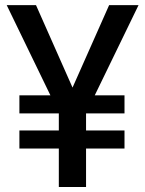

<svg xmlns="http://www.w3.org/2000/svg" viewBox="-20 -748 580 768"><path d="M124 -727.5 297.9 -335 218.8 -290 6.8 -727.5ZM242.7 -335.9 416.5 -727.5H534.2L321.8 -290ZM324.2 -382.3V0H215.3V-382.3ZM478 -366.7V-294.4H57.6V-366.7ZM478 -226.1V-153.8H57.6V-226.1Z"/></svg>

Font: Inter 24pt Medium
Style: Regular
Weight: 500
Designer: Rasmus Andersson
Foundry: rsms
Version: Version 4.001;git-66647c0bb